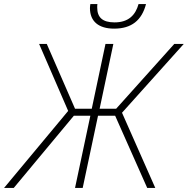

<svg xmlns="http://www.w3.org/2000/svg" viewBox="-67 -932 931 952"><path d="M499 -790C585 -790 636 -831 657 -912H620C605 -858 571 -821 501 -821C441 -821 415 -846 415 -895C415 -900 415 -906 416 -912H381C380 -906 379 -897 379 -892C379 -825 423 -790 499 -790ZM-47 0H1L299 -358H381L305 0H343L419 -358H504L663 0H703L538 -373L844 -714H797L509 -393H427L495 -714H456L388 -393H305L165 -714H127L271 -382Z"/></svg>

Font: Noto Sans ExtraLight
Style: Italic
Weight: 200
Italic angle: -12°
Designer: Monotype Design Team
Foundry: Monotype Imaging Inc.
Version: Version 2.013